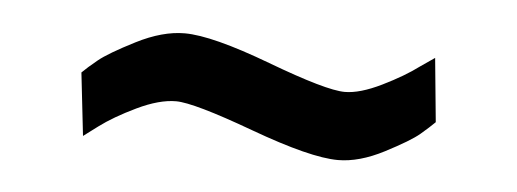

<svg xmlns="http://www.w3.org/2000/svg" viewBox="-26 -425 582 216"><g transform="rotate(5 265.0 -316.5)"><path d="M459 -377 466 -305Q460 -299 450 -290.5Q440 -282 412 -267.5Q384 -253 360 -253Q329 -253 261 -278Q193 -303 173 -303Q154 -303 129 -291Q104 -279 88 -267L72 -255L64 -326Q70 -332 81 -341Q92 -350 121.5 -365Q151 -380 176 -380Q207 -380 273.5 -355Q340 -330 361 -330Q378 -330 402.5 -342Q427 -354 443 -366Z"/></g></svg>

Font: TypoPRO Titillium Text
Style: 400 wt
Weight: 400
Designer: Accademia di Belle Arti di Urbino and others
Foundry: Accademia di Belle Arti di Urbino and others.
Version: Version 25.000